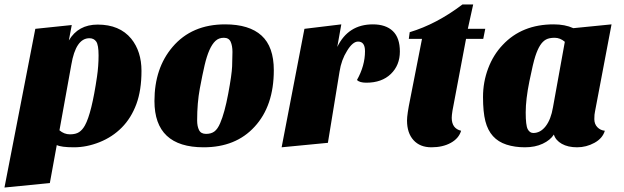

<svg xmlns="http://www.w3.org/2000/svg" viewBox="-62 -639 2793 859"><path d="M192 10 161 180 -42 200 96 -510 259 -527 246 -458Q288 -529 375 -529Q473 -529 525 -466Q571 -409 571 -322Q571 -235 548 -173Q525 -111 483 -68.5Q441 -26 383.5 -3Q326 20 269 20Q212 20 192 10ZM204 -56Q225 -38 251 -38Q277 -38 292 -48Q307 -58 318 -78Q348 -132 372 -296Q379 -344 379 -391Q379 -438 368.5 -453Q358 -468 338 -468Q277 -468 257 -349Z M849 20Q629 20 629 -187Q629 -334 710 -429Q796 -530 945 -530Q1053 -530 1108 -480Q1163 -430 1163 -325Q1163 -165 1077 -72Q993 20 849 20ZM820 -100Q820 -74 828.5 -57Q837 -40 860 -40Q883 -40 897.5 -51Q912 -62 923 -88Q943 -134 959 -219.5Q975 -305 976.5 -342Q978 -379 978 -406.5Q978 -434 970 -452Q962 -470 939.5 -470Q917 -470 902 -456Q887 -442 875 -415Q863 -388 853.5 -347.5Q844 -307 832 -243Q820 -179 820 -100Z M1535 -281Q1571 -345 1571 -410Q1571 -453 1540 -453Q1516 -453 1491 -412Q1465 -371 1457 -318L1405 0L1198 20L1300 -510L1465 -530L1447 -429Q1496 -530 1606 -530Q1664 -530 1695.5 -500Q1727 -470 1727 -408.5Q1727 -347 1686.5 -308Q1646 -269 1577 -269Q1547 -269 1535 -281Z M1759 -100Q1759 -127 1773 -195L1826 -465H1767L1771 -495Q1891 -531 2007 -619H2055L2031 -510H2109L2100 -465H2023L1972 -195Q1959 -133 1959 -112Q1959 -64 2001 -54Q1991 -20 1955 0Q1919 20 1868 20Q1817 20 1788 -12Q1759 -44 1759 -100Z M2187 -438Q2273 -530 2415 -530Q2466 -530 2503 -513L2674 -530L2600 -140Q2597 -128 2597 -106Q2597 -84 2610.5 -70Q2624 -56 2644 -54Q2634 -20 2597.5 0Q2561 20 2520 20Q2479 20 2451.5 4.5Q2424 -11 2416 -37Q2400 -12 2366 4Q2332 20 2286.5 20Q2241 20 2204 8Q2167 -4 2143.5 -30Q2120 -56 2109.5 -97Q2099 -138 2099 -205Q2099 -272 2122 -333Q2145 -394 2187 -438ZM2324 -44Q2356 -44 2379.5 -74.5Q2403 -105 2412 -159L2465 -452Q2444 -470 2419.5 -470Q2395 -470 2380.5 -462Q2366 -454 2354.5 -436Q2343 -418 2333 -387.5Q2323 -357 2306.5 -275.5Q2290 -194 2290 -136Q2290 -78 2299 -61Q2308 -44 2324 -44Z"/></svg>

Font: Sansita One
Style: Regular
Weight: 400
Designer: Pablo Cosgaya
Foundry: Omnibus-Type
Version: Version 1.001